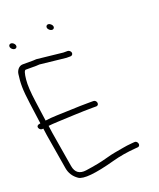

<svg xmlns="http://www.w3.org/2000/svg" viewBox="-147 -850 794 956"><g transform="rotate(-20 249.5 -372.0)"><path d="M220.3 -734C239.7 -717.9 257 -739 237.7 -755.5C218.1 -772.3 201.1 -749.9 220.3 -734ZM8.1 -730.8C-3.9 -716.4 24.2 -692.5 35.8 -706.5C47.5 -720.5 20 -745.1 8.1 -730.8ZM20.2 -281H24.2C25.5 -269 27.1 -257.3 29 -246L60.2 -59C64.8 -31.1 79 -8.9 102.8 7.6C126.6 24.1 191.4 17.9 297.2 -11C337.9 -22.1 374 -28 421.7 -32L434.5 -33C453.6 -36.3 444 -66 426.5 -63L413.7 -62C393.7 -60.3 377.4 -58.2 365 -55.7C324.6 -47.7 313.2 -48.4 265.9 -35C237.7 -27 200.3 -19.7 153.7 -13.1C117.3 -8 96.1 -23.3 90.2 -59L59 -246C56.9 -258.7 55.1 -271.7 53.5 -285C65.5 -286.5 82 -287.7 103.1 -288.6C147.1 -290.5 238.4 -295 286.9 -295H308.9C329.2 -295 323.7 -325 304.9 -325H281.9C251.9 -325 218.7 -324.2 182.3 -322.5C127.2 -320 88.8 -320.9 48.5 -315C45.9 -335 40.9 -370.5 33.7 -421.6C26.5 -472.7 24.3 -512.1 27.1 -540C30.2 -571.3 35.3 -587 42.2 -587H97.2C103.2 -587 109.2 -587.3 115.1 -588L252.6 -573H274.6C282.5 -573 288.4 -580.1 287.1 -588C285.8 -595.9 277.5 -603 269.6 -603H247.6L109.1 -618C103.9 -617.3 98.2 -617 92.2 -617H37.2C16.3 -617 2.9 -597.2 0.5 -579.5C-6 -532.2 -6.7 -501.1 4.2 -421.1C11.3 -369 16.3 -332.3 19.2 -311C4 -309.1 -2 -303.2 1.1 -293.5C3.6 -285.8 11.5 -279.5 20.2 -281Z"/></g></svg>

Font: MewTooHand
Style: Lta
Weight: 400
Designer: Mew Too, Robert Jablonski
Version: Version 0.77